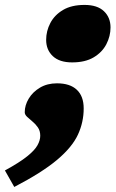

<svg xmlns="http://www.w3.org/2000/svg" viewBox="-92 -557 470 780"><path d="M251.5 -537Q303.5 -537 330.2 -511.5Q357 -486 357 -445.5Q357 -410 340 -377.2Q323 -344.5 288.5 -324Q254 -303.5 201 -303.5Q149.5 -303.5 122.5 -329Q95.5 -354.5 95.5 -395Q95.5 -431 112.5 -463.5Q129.5 -496 164 -516.5Q198.5 -537 251.5 -537ZM-72 135.5Q-12.5 103 18.2 78.2Q49 53.5 60.2 33.2Q71.5 13 71.5 -5.5Q71.5 -25.5 62 -39.2Q52.5 -53 40 -63.2Q27.5 -73.5 18 -82.5Q8.5 -91.5 8.5 -101Q8.5 -129.5 24.8 -156.5Q41 -183.5 70.5 -201Q100 -218.5 139.5 -218.5Q192.5 -218.5 220.2 -192.2Q248 -166 248 -116.5Q248 -60.5 224.5 -9.8Q201 41 139.8 92.5Q78.5 144 -34 202.5Z"/></svg>

Font: Newsreader Caption ExtraBold
Style: Italic
Weight: 800
Italic angle: -17°
Designer: Hugues Gentile
Foundry: Production Type
Version: Version 1.001